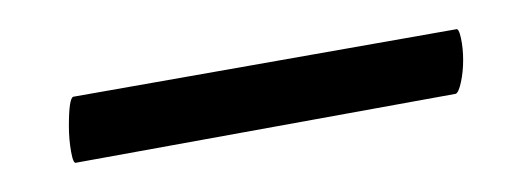

<svg xmlns="http://www.w3.org/2000/svg" viewBox="-20 -277 363 131"><path d="M27 -191Q27 -210 30 -211L291 -257Q293 -258 294.5 -251Q296 -244 296 -236Q296 -228 294.5 -221Q293 -214 291 -213L32 -166Q30 -165 28.5 -173.5Q27 -182 27 -191Z"/></svg>

Font: Cormorant Garamond
Style: Regular
Weight: 400
Designer: Christian Thalmann (Catharsis Fonts)
Version: Version 3.000